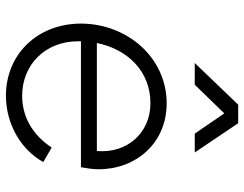

<svg xmlns="http://www.w3.org/2000/svg" viewBox="-110 -720 842 663"><g transform="rotate(90 311.5 -389.0)"><path d="M311 12C411 12 499 -42 540 -117L490 -146C450 -85 389 -44 311 -44C205 -44 123 -123 123 -237V-247H558C561 -263 565 -288 565 -308C565 -436 476 -543 337 -543C180 -543 62 -407 62 -247C62 -98 167 12 311 12ZM129 -302C151 -410 228 -487 337 -487C439 -487 511 -407 502 -302ZM198 -640H273L372 -742L442 -640H507L406 -790H342Z"/></g></svg>

Font: Mluvka Light
Style: Italic
Weight: 300
Italic angle: -8°
Designer: Modified by Jiří Krblich, Original typeface by Gumpita Rahayu
Foundry: Gumpita Rahayu & Jiří Krblich
Version: Version 2.000;Glyphs 3.1.1 (3134)